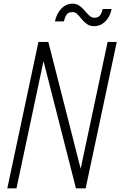

<svg xmlns="http://www.w3.org/2000/svg" viewBox="-20 -1029 658 1049"><path d="M20 0 190 -800H244L448 0H398L568 -800H618L448 0H395L191 -800H240L70 0ZM494 -886Q471 -886 455 -897.5Q439 -909 426.5 -924.5Q414 -940 402.5 -951.5Q391 -963 376 -963Q353 -963 343.5 -948.5Q334 -934 329 -912H280Q290 -957 316 -983Q342 -1009 377 -1009Q398 -1009 414 -997.5Q430 -986 443 -970.5Q456 -955 468.5 -943.5Q481 -932 495 -932Q518 -932 527.5 -946Q537 -960 541 -980H590Q581 -937 555 -911.5Q529 -886 494 -886Z"/></svg>

Font: Victor Mono Thin
Style: Italic
Weight: 100
Italic angle: -12°
Monospace: yes
Designer: Rune Bjørnerås
Version: Version 1.561;gftools[0.9.30]